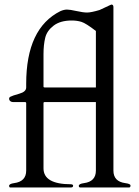

<svg xmlns="http://www.w3.org/2000/svg" viewBox="-20 -823 610 843"><path d="M301 -8Q301 0 292 0H24Q20 -1 20 -7Q20 -16 42 -19Q95 -26 95 -74V-370Q95 -375 89 -375H36Q30 -375 25 -379Q20 -383 20 -389Q20 -395 25 -398Q34 -403 64.5 -411.5Q95 -420 95 -439V-455Q95 -699 245 -774Q261 -781 274 -781Q287 -781 316 -774.5Q345 -768 362.5 -768Q380 -768 417 -779L462 -800Q468 -803 469 -803Q478 -803 478 -792V-74Q478 -26 530 -19Q553 -16 553 -8.5Q553 -1 548 0H331Q326 -1 326 -7Q326 -16 349 -19Q401 -26 401 -74V-375H178Q171 -375 171 -371V-84Q171 -14 292 -14Q301 -13 301 -8ZM171 -443Q171 -439 176 -439H401V-687Q357 -721 337.5 -727Q318 -733 295 -733Q245 -733 215.5 -710.5Q186 -688 178.5 -657Q171 -626 171 -585Z"/></svg>

Font: Cardo
Style: Regular
Weight: 400
Designer: David J. Perry
Foundry: David J. Perry
Version: Version 1.0451